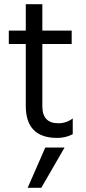

<svg xmlns="http://www.w3.org/2000/svg" viewBox="-20 -653 409 916"><path d="M327 -13Q294 5 253 5Q103 5 103 -148V-443H22V-507H103V-633H182V-507H322V-443H182V-146Q182 -65 258 -65Q297 -65 327 -88ZM177 243H112L196 51H288Z"/></svg>

Font: Hind Guntur
Style: Regular
Weight: 400
Designer: Manushi Parikh, Hitesh Malaviya
Foundry: Indian Type Foundry
Version: Version 1.002;PS 1.0;hotconv 1.0.86;makeotf.lib2.5.63406; tt